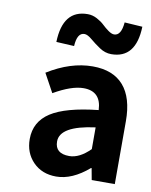

<svg xmlns="http://www.w3.org/2000/svg" viewBox="-92 -901 775 983"><g transform="rotate(10 295.5 -409.5)"><path d="M268 14Q194 14 148 -33Q102 -80 102 -152Q102 -242 178.5 -291.5Q255 -341 424 -359Q420 -456 329 -456Q267 -456 175 -403L122 -500Q241 -574 356 -574Q462 -574 516.5 -511.5Q571 -449 571 -327V0H451L440 -60H437Q351 14 268 14ZM316 -101Q369 -101 424 -156V-269Q242 -245 242 -164Q242 -101 316 -101ZM437 -652Q405 -652 376 -671.5Q347 -691 324 -710.5Q301 -730 285 -730Q247 -730 243 -660L150 -665Q155 -833 284 -833Q309 -833 332.5 -820.5Q356 -808 371 -793.5Q386 -779 403.5 -766.5Q421 -754 434 -754Q471 -754 477 -824L570 -818Q565 -652 437 -652Z"/></g></svg>

Font: NotoSansHansBold
Style: Bold
Weight: 700
Designer: Ryoko NISHIZUKA  (kana & ideographs); Paul D. Hunt (Latin, Greek & Cyrillic); Wenlong ZHANG  (bopomofo); Sandoll Communi
Foundry: Adobe Systems Incorporated
Version: Version 1.00;December 8, 2021;FontCreator 13.0.0.2675 64-bit